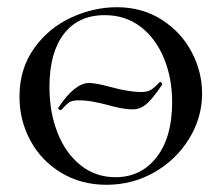

<svg xmlns="http://www.w3.org/2000/svg" viewBox="-20 -500 614 532"><path d="M422 -272Q422 -273 424 -273Q426 -273 428 -270Q430 -267 429 -265Q402 -225 385 -211Q368 -197 348 -197Q332 -197 314 -200.5Q296 -204 279 -209Q260 -214 239 -218Q218 -222 199 -222Q180 -222 172 -216.5Q164 -211 149 -195H148Q145 -195 142.5 -197.5Q140 -200 142 -202Q187 -270 227 -270Q246 -270 286 -259Q338 -245 371 -245Q388 -245 398 -251Q408 -257 422 -272ZM34 -232Q34 -309 74 -365.5Q114 -422 176.5 -451Q239 -480 304 -480Q374 -480 428 -445.5Q482 -411 511 -356Q540 -301 540 -241Q540 -174 504 -115.5Q468 -57 407.5 -22.5Q347 12 275 12Q205 12 150 -21Q95 -54 64.5 -110Q34 -166 34 -232ZM457 -217Q457 -283 434.5 -338Q412 -393 370 -425.5Q328 -458 270 -458Q197 -458 157 -406Q117 -354 117 -259Q117 -189 139.5 -132Q162 -75 203.5 -42Q245 -9 300 -9Q371 -9 414 -64.5Q457 -120 457 -217Z"/></svg>

Font: Cormorant SC Medium
Style: Regular
Weight: 500
Designer: Christian Thalmann (Catharsis Fonts)
Foundry: Catharsis Fonts
Version: Version 4.000